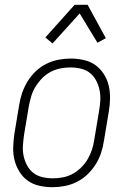

<svg xmlns="http://www.w3.org/2000/svg" viewBox="-20 -772 540 800"><path d="M199 8Q171 8 144 2Q117 -4 96 -19Q75 -34 61 -56.5Q47 -79 40.5 -105Q34 -131 35 -159Q36 -187 40 -215L60 -335Q64 -361 72.5 -385.5Q81 -410 95 -433Q109 -456 129 -475Q149 -494 173 -506Q197 -518 223 -523Q249 -528 274 -528Q302 -528 329 -522Q356 -516 377 -501Q398 -486 412.5 -463.5Q427 -441 433 -415Q439 -389 438.5 -361Q438 -333 433 -305L413 -185Q409 -159 401 -134.5Q393 -110 378.5 -87Q364 -64 344 -45Q324 -26 300 -14Q276 -2 250 3Q224 8 199 8ZM201 -29Q221 -29 242 -33Q263 -37 282.5 -47.5Q302 -58 318.5 -74.5Q335 -91 346 -110Q357 -129 363.5 -149.5Q370 -170 373 -191L393 -311Q397 -333 398 -355Q399 -377 394.5 -398Q390 -419 380 -437.5Q370 -456 354 -468.5Q338 -481 317 -486Q296 -491 273 -491Q253 -491 232 -487Q211 -483 191 -472.5Q171 -462 155 -445.5Q139 -429 127.5 -410Q116 -391 110 -370.5Q104 -350 100 -329L80 -209Q77 -187 75.5 -165Q74 -143 78.5 -122Q83 -101 93 -82.5Q103 -64 119 -51.5Q135 -39 156.5 -34Q178 -29 201 -29ZM199 -591 169 -616 291 -752H345L421 -613L386 -594L312 -716Z"/></svg>

Font: Iosevka SS18 Extralight
Style: Italic
Weight: 200
Italic angle: -9°
Monospace: yes
Designer: Belleve Invis
Foundry: Belleve Invis
Version: Version 25.1.1; ttfautohint (v1.8.4)